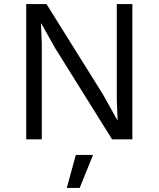

<svg xmlns="http://www.w3.org/2000/svg" viewBox="-20 -680 774 937"><path d="M626 -660V0H527L251 -442L181 -566H180L184 -466V0H108V-660H207L482 -220L553 -93H554L550 -194V-660ZM434 76 369 237H306L350 76Z"/></svg>

Font: Elaine Sans
Style: Regular
Weight: 400
Designer: Wei Huang
Foundry: Wei Huang
Version: Version 2.001;December 24, 2019;FontCreator 12.0.0.2547 64-b